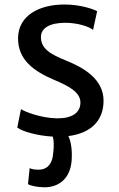

<svg xmlns="http://www.w3.org/2000/svg" viewBox="-20 -584 517 831"><path d="M54.7 -31.7C78.1 -14.6 141.1 3.4 208.5 7.3C212.9 23.9 214.4 45.4 210.4 77.1C207 129.9 180.2 150.4 148.4 150.4C133.3 150.4 116.7 148.9 108.4 143.6L101.1 212.9C112.3 220.7 146.5 226.6 172.9 226.6C229.5 226.6 283.2 194.3 290 111.8C293 69.8 288.6 31.2 275.9 4.9C370.6 -6.8 428.2 -59.6 428.2 -147.9C428.2 -243.2 339.8 -292 265.1 -322.3C197.3 -349.6 155.8 -374 157.2 -425.8C158.2 -461.9 194.3 -485.4 262.7 -485.4C314.5 -485.4 365.7 -469.2 382.8 -454.6L400.4 -535.6C383.8 -544.9 326.7 -564.5 259.3 -564.5C148.9 -564.5 59.6 -516.6 58.1 -419.9C57.1 -326.7 124.5 -276.4 213.4 -238.8C276.9 -211.9 328.1 -185.5 328.1 -140.1C328.1 -96.7 292.5 -71.3 227.1 -71.8C156.2 -72.8 85.9 -101.1 70.8 -111.8Z"/></svg>

Font: Merriweather Sans
Style: Regular
Weight: 400
Designer: Eben Sorkin ( eben@eyebytes.com )
Foundry: Eben Sorkin
Version: Version 1.003